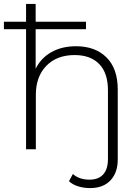

<svg xmlns="http://www.w3.org/2000/svg" viewBox="-25 -762 712 980"><path d="M327 163 347 126Q379 155 432 155Q478 155 502 128Q526 101 526 50V-301Q526 -389 481.5 -435Q437 -481 356 -481Q265 -481 211.5 -426Q158 -371 158 -278V0H108V-613H-5V-651H108V-742H157V-651H414V-613H157V-411Q184 -466 237.5 -496Q291 -526 363 -526Q461 -526 518.5 -469Q576 -412 576 -305V52Q576 119 539 158.5Q502 198 435 198Q402 198 373.5 189Q345 180 327 163Z"/></svg>

Font: Goldbeck Next Light
Style: Regular
Weight: 300
Designer: Julieta Ulanovsky
Foundry: Julieta Ulanovsky
Version: Version 7.200